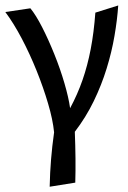

<svg xmlns="http://www.w3.org/2000/svg" viewBox="-41 -481 479 717"><path d="M-21.1 -436.1 72.4 -450Q92.9 -425.2 116.4 -379.3Q139.9 -333.4 161.9 -278.6Q184 -223.9 199.6 -170.3Q215.3 -116.7 220.8 -77Q248.4 -128.3 267.1 -182Q285.8 -235.6 297.7 -297.4Q309.6 -359.2 315.1 -433.8L400.5 -460.6Q396.8 -406.6 386.5 -346.8Q376.3 -286.9 357.2 -225.1Q338.2 -163.3 309.2 -103.5Q280.3 -43.7 238.4 11.1Q240.4 62.3 240.9 110.6Q241.4 159 240.1 201L144.5 216.3Q145.7 162.5 149.7 113.7Q153.7 64.8 161 13.1Q156.3 -34.3 138.6 -94.1Q121 -154 95.7 -216.9Q70.4 -279.7 40.2 -337.2Q9.9 -394.6 -21.1 -436.1Z"/></svg>

Font: Ancizar Sans Thin
Style: Regular
Weight: 100
Designer: Cesar Puertas, Viviana Monsalve, Julian Moncada, Julian Prieto, Jose Castro, Mariel Hernandez, Felipe Aragon, Sara Alarc
Version: Version 8.100